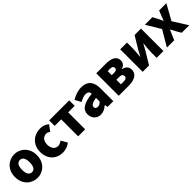

<svg xmlns="http://www.w3.org/2000/svg" viewBox="374 -2005 3440 3440"><g transform="rotate(-45 2094.0 -284.5)"><path d="M319 14C463 14 597 -96 597 -285C597 -473 463 -583 319 -583C174 -583 40 -473 40 -285C40 -96 174 14 319 14ZM319 -130C252 -130 222 -190 222 -285C222 -379 252 -439 319 -439C385 -439 415 -379 415 -285C415 -190 385 -130 319 -130Z M960 14C1020 14 1092 -4 1148 -53L1079 -170C1050 -147 1016 -130 980 -130C911 -130 859 -190 859 -285C859 -379 908 -439 987 -439C1011 -439 1033 -430 1059 -409L1142 -522C1099 -559 1045 -583 976 -583C817 -583 677 -473 677 -285C677 -96 800 14 960 14Z M1357 0H1535V-430H1700V-569H1192V-430H1357Z M1923 14C1986 14 2039 -15 2086 -57H2091L2103 0H2248V-323C2248 -501 2165 -583 2018 -583C1929 -583 1848 -553 1773 -508L1835 -391C1892 -423 1939 -441 1984 -441C2042 -441 2066 -414 2070 -368C1848 -344 1754 -279 1754 -159C1754 -64 1818 14 1923 14ZM1984 -124C1947 -124 1923 -140 1923 -173C1923 -213 1959 -246 2070 -260V-169C2044 -141 2020 -124 1984 -124Z M2385 0H2644C2773 0 2883 -46 2883 -164C2883 -240 2837 -279 2765 -296V-301C2834 -320 2861 -371 2861 -418C2861 -533 2757 -569 2629 -569H2385ZM2558 -349V-452H2620C2671 -452 2691 -432 2691 -399C2691 -368 2670 -349 2620 -349ZM2558 -117V-232H2634C2688 -232 2710 -207 2710 -176C2710 -142 2690 -117 2635 -117Z M2992 0H3153L3293 -230C3311 -262 3339 -315 3358 -349H3362C3355 -279 3346 -204 3346 -148V0H3518V-569H3356L3217 -339C3200 -306 3170 -254 3152 -220H3149C3155 -289 3164 -365 3164 -421V-569H2992Z M3606 0H3791L3830 -90C3844 -123 3858 -156 3872 -187H3877C3895 -156 3912 -122 3929 -90L3981 0H4172L3998 -276L4162 -569H3978L3943 -482C3931 -449 3917 -416 3906 -384H3901C3885 -416 3869 -449 3854 -482L3807 -569H3616L3780 -296Z"/></g></svg>

Font: Noto Sans HK Black
Style: Regular
Weight: 900
Designer: Ryoko NISHIZUKA 西塚涼子 (kana, bopomofo & ideographs); Paul D. Hunt (Latin, Greek & Cyrillic); Sandoll Communications 산돌커뮤니
Foundry: Adobe
Version: Version 2.004;hotconv 1.0.118;makeotfexe 2.5.65603